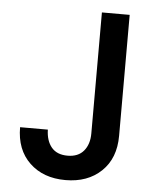

<svg xmlns="http://www.w3.org/2000/svg" viewBox="-51 -740 666 792"><g transform="rotate(5 282.0 -344.0)"><path d="M454 -695V-194Q454 -101 397.5 -47Q341 7 249 7Q157 7 100.5 -47Q44 -101 44 -194H159Q160 -148 182.5 -121Q205 -94 249 -94Q293 -94 316 -121.5Q339 -149 339 -194V-695Z"/></g></svg>

Font: MSTAGE Medium
Style: Regular
Weight: 500
Designer: Ninad Kale (Devanagari), Jonny Pinhorn (Latin)
Foundry: Indian Type Foundry
Version: 4.004